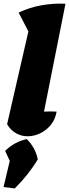

<svg xmlns="http://www.w3.org/2000/svg" viewBox="-43 -758 389 1082"><path d="M276 -129Q269 -86 244 -55Q219 -24 184 -7Q149 10 112 10Q78 10 47.5 -7Q17 -24 -3 -58L117 -581L62 -687Q123 -716 189.5 -728Q256 -740 326 -737L205 -129Q240 -131 276 -129ZM-23 296 12 149 -14 92Q40 40 108 26Q156 73 170 140Q118 227 40 304Z"/></svg>

Font: Piazzolla Black
Style: Italic
Weight: 900
Italic angle: -11.3°
Designer: Juan Pablo del Peral
Foundry: Huerta Tipografica
Version: Version 1.330